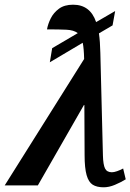

<svg xmlns="http://www.w3.org/2000/svg" viewBox="-40 -789 555 817"><path d="M-20 0 318 -538Q317 -583 312 -607L172 -524L182 -584L291 -648Q274 -661 243 -662.5Q212 -664 160 -664Q164 -687 176 -711Q188 -735 211 -752Q234 -769 271 -769Q344 -769 369 -695L450 -742L439 -681L381 -647Q386 -612 387 -564L398 -127Q399 -88 407 -72Q415 -56 436 -56Q445 -56 458 -60.5Q471 -65 484 -72L495 -26Q474 -13 449 -2.5Q424 8 401 8Q372 8 354.5 -3Q337 -14 328.5 -44Q320 -74 320 -129L319 -342H317L121 0Z"/></svg>

Font: Noto Serif ExtraCondensed SemiBold
Style: Italic
Weight: 600
Width: 2
Italic angle: -12°
Designer: Monotype Design Team
Foundry: Monotype Imaging Inc.
Version: Version 2.013